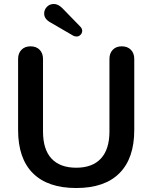

<svg xmlns="http://www.w3.org/2000/svg" viewBox="-20 -945 773 974"><path d="M71.8 -285.2V-646Q71.8 -674.8 88.9 -692.4Q106 -710 135 -710Q164.1 -710 181.2 -692.4Q198.2 -674.8 198.2 -646V-277.8Q198.2 -187 241.2 -140.6Q284.2 -94.2 366.7 -94.2Q449.2 -94.2 492.2 -141.1Q535.2 -188 535.2 -277.8V-646Q535.2 -674.8 552 -692.4Q568.8 -710 597.9 -710Q627 -710 644 -692.4Q661.1 -674.8 661.1 -646V-285.2Q661.1 -142.1 586.2 -66.7Q511.2 8.8 366.7 8.8Q222.2 8.8 147 -66.2Q71.8 -141.1 71.8 -285.2ZM295.9 -903.8 387.2 -810.1Q397 -800.3 397 -788.6Q397 -776.9 388.4 -768.3Q379.9 -759.8 369.1 -759.8Q358.4 -759.8 351.1 -764.2L237.8 -830.1Q203.6 -848.1 204.1 -877Q204.1 -896 218 -910.4Q231.9 -924.8 253.4 -924.8Q274.9 -924.8 295.9 -903.8Z"/></svg>

Font: Nunito-Bold
Style: Bold
Weight: 700
Designer: Vernon Adams
Foundry: newtypography
Version: Version 3.000